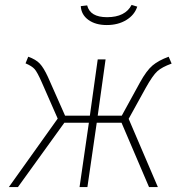

<svg xmlns="http://www.w3.org/2000/svg" viewBox="-20 -762 750 782"><path d="M309 -737 335 -740Q347 -692 416 -692Q490 -692 516 -742L539 -735Q528 -701 494.5 -680.5Q461 -660 415 -660Q369 -660 340 -681Q311 -702 309 -737ZM667 -531 679 -503Q640 -489 621 -472Q602 -455 573 -403L504 -278L623 0H587L475 -262H374L336 0H304L342 -262H242L53 0H16L215 -279L150 -427Q132 -468 121 -480.5Q110 -493 84 -504L95 -531Q126 -520 142 -503Q158 -486 175 -449L245 -291H346L378 -520H410L378 -291H476L550 -426Q577 -475 601.5 -495.5Q626 -516 667 -531Z"/></svg>

Font: Fira Sans UltraLight
Style: Italic
Weight: 200
Italic angle: -8°
Designer: Carrois Corporate & Edenspiekermann AG
Foundry: Carrois Corporate GbR & Edenspiekermann AG
Version: Version 4.203;PS 004.203;hotconv 1.0.88;makeotf.lib2.5.64775